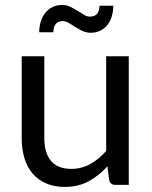

<svg xmlns="http://www.w3.org/2000/svg" viewBox="-20 -728 598 756"><path d="M487 -506.5V0H434Q415 0 410 -18.5L403 -73Q370 -36.5 329 -14.2Q288 8 235 8Q193.5 8 161.8 -5.8Q130 -19.5 108.5 -44.5Q87 -69.5 76.2 -105Q65.5 -140.5 65.5 -183.5V-506.5H154.5V-183.5Q154.5 -126 180.8 -94.5Q207 -63 261 -63Q300.5 -63 334.8 -81.8Q369 -100.5 398 -133.5V-506.5ZM334 -662.5Q352 -662.5 361.8 -673Q371.5 -683.5 372 -705.5H426Q426 -682 419.8 -662.2Q413.5 -642.5 401.8 -628.5Q390 -614.5 373.8 -606.8Q357.5 -599 337.5 -599Q320 -599 304.8 -606.2Q289.5 -613.5 276 -622Q262.5 -630.5 250.5 -637.8Q238.5 -645 227 -645Q191 -645 190 -601H134.5Q134.5 -625 141 -644.8Q147.5 -664.5 159.5 -678.8Q171.5 -693 188 -700.8Q204.5 -708.5 224 -708.5Q241.5 -708.5 256.8 -701.2Q272 -694 285.5 -685.5Q299 -677 310.8 -669.8Q322.5 -662.5 334 -662.5Z"/></svg>

Font: Lato-Regular
Style: Regular
Weight: 400
Designer: Lukasz Dziedzic with Adam Twardoch and Botio Nikoltchev
Foundry: tyPoland Lukasz Dziedzic
Version: Version 2.015; 2015-08-06; http://www.latofonts.com/